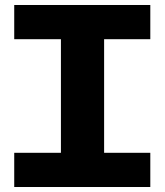

<svg xmlns="http://www.w3.org/2000/svg" viewBox="-20 -749 660 769"><path d="M224 -121V-608H397V-121ZM37 0V-137H582V0ZM37 -592V-729H582V-592Z"/></svg>

Font: Hubot Sans Condensed ExtraLight
Style: Bold
Weight: 700
Version: Version 2.000